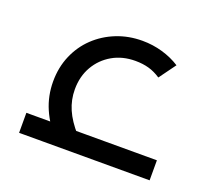

<svg xmlns="http://www.w3.org/2000/svg" viewBox="-83 -535 709 640"><g transform="rotate(20 272.0 -214.5)"><path d="M167 -14Q127 -59 107.5 -104Q88 -149 88 -200Q88 -250 106 -292Q124 -334 156 -364.5Q188 -395 230.5 -412Q273 -429 322 -429Q359 -429 393.5 -419Q428 -409 456 -391L413 -332Q392 -346 370.5 -352Q349 -358 323 -358Q277 -358 241.5 -337.5Q206 -317 185.5 -281.5Q165 -246 165 -200Q165 -163 179.5 -129.5Q194 -96 225 -61ZM40 0V-71H503V0Z"/></g></svg>

Font: Cairo Play
Style: Regular
Weight: 400
Designer: Mohamed Gaber, Accademia di Belle Arti di Urbino
Foundry: Kief Type Foundry, Accademia di Belle Arti di Urbino
Version: Version 3.119